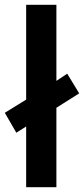

<svg xmlns="http://www.w3.org/2000/svg" viewBox="-31 -831 350 800"><path d="M78 -51H204V-382L299 -442L249 -524L204 -494V-811H78V-416L-11 -361L37 -278L78 -304Z"/></svg>

Font: Noto Sans Tamil UI SemiBold
Style: Regular
Weight: 600
Designer: Jelle Bosma - Monotype Design Team
Foundry: Monotype Imaging Inc.
Version: Version 2.004